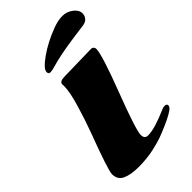

<svg xmlns="http://www.w3.org/2000/svg" viewBox="-298 -1100 1218 1218"><g transform="rotate(-45 311.0 -490.5)"><path d="M259.8 -719.2 499 -724.6Q511.7 -724.6 518.1 -717Q524.4 -709.5 524.4 -700.2Q524.4 -648.9 430.9 -404.3Q337.4 -159.7 337.4 -116.2Q337.4 -98.1 344.7 -89.1Q352.1 -80.1 370.6 -80.1Q428.7 -80.1 550.8 -133.8Q563 -139.2 574.2 -139.2Q594.2 -139.2 594.2 -123.5Q594.2 -110.4 574.2 -96.2Q554.2 -82 519 -64.9Q483.9 -47.9 433.6 -27.8Q383.3 -7.8 319.6 5.9Q255.9 19.5 186 19.5Q116.2 19.5 74.2 0.7Q32.2 -18.1 32.2 -68.4Q32.2 -103.5 122.6 -344.2Q156.2 -434.1 184.6 -531Q212.9 -627.9 212.9 -676.3L212.4 -694.8Q212.4 -719.2 259.8 -719.2ZM431.6 -982.9Q479.5 -1001 518.8 -1001Q558.1 -1001 590.1 -976.8Q622.1 -952.6 622.1 -920.9Q622.1 -901.9 608.9 -885.5Q595.7 -869.1 566.9 -865.2Q562.5 -864.7 534.2 -860.8Q505.9 -856.9 491 -855Q476.1 -853 446 -848.6Q416 -844.2 394.3 -840.3Q372.6 -836.4 345.5 -831.1Q318.4 -825.7 294.2 -819.8Q270 -814 249.5 -807.6Q229 -801.3 212.9 -801.3Q196.8 -801.3 196.8 -820.3Q196.8 -848.1 267.6 -897.9Q338.4 -947.8 431.6 -982.9Z"/></g></svg>

Font: Sonsie One
Style: Regular
Weight: 400
Designer: Riccardo De Franceschi
Foundry: Sorkin Type Co
Version: Version 1.003